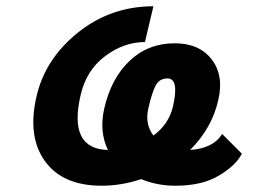

<svg xmlns="http://www.w3.org/2000/svg" viewBox="-20 -569 806 612"><path d="M537 -431Q615 -431 654.5 -380Q694 -329 676 -251Q656 -161 586 -91Q660 -96 688 -142L751 -79Q732 -42 679 -10Q625 23 539 23Q481 23 430 2Q367 23 304 23Q180 23 123.5 -55Q67 -133 96 -260Q123 -380 227 -464Q332 -549 469 -549L442 -435Q375 -435 315 -390Q255 -345 237 -266Q197 -94 324 -91Q296 -149 312 -222Q334 -319 393 -375Q452 -431 537 -431ZM514 -319Q488 -319 476 -296Q464 -273 453 -224Q441 -174 469 -137Q517 -172 531 -228Q552 -319 514 -319Z"/></svg>

Font: Miedinger
Style: Bold-Italic
Weight: 700
Italic angle: -13°
Version: Version 001.000